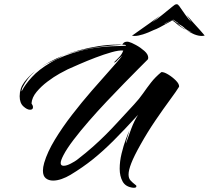

<svg xmlns="http://www.w3.org/2000/svg" viewBox="-20 -849 988 908"><path d="M610 39Q574 35 560 9.5Q546 -16 546 -51Q546 -86 555 -123Q564 -160 575 -190Q586 -220 592 -232Q582 -199 578.5 -187Q575 -175 576 -172Q587 -204 601 -241Q615 -278 633 -306Q568 -235 517.5 -184.5Q467 -134 419 -95.5Q371 -57 313 -22Q293 -10 271.5 -2.5Q250 5 231 5Q210 5 196.5 -6Q183 -17 183 -42Q183 -58 189 -79Q204 -130 239.5 -188.5Q275 -247 321 -306.5Q367 -366 414 -420Q461 -474 500 -517.5Q539 -561 559 -586Q538 -569 533 -562Q528 -555 518 -553Q531 -567 543.5 -579Q556 -591 563 -610Q543 -612 507.5 -602Q472 -592 431.5 -576.5Q391 -561 355.5 -545.5Q320 -530 300 -521Q289 -516 262 -501Q235 -486 205 -463.5Q175 -441 153 -414.5Q131 -388 129 -360Q136 -350 136 -342Q136 -330 122 -330Q108 -330 90.5 -346Q73 -362 73 -394Q73 -431 94.5 -460Q116 -489 147 -513Q126 -495 111.5 -475.5Q97 -456 87 -436Q84 -431 82.5 -422.5Q81 -414 84 -420Q98 -448 130.5 -484Q163 -520 220 -553.5Q277 -587 361 -609Q445 -631 562 -632Q576 -632 576 -634Q576 -636 570.5 -637Q565 -638 559 -637Q559 -642 565.5 -647Q572 -652 581 -652Q586 -652 589 -651Q601 -648 623 -636Q645 -624 663 -608Q681 -592 681 -576Q681 -574 680.5 -572Q680 -570 679 -568Q666 -555 636.5 -525.5Q607 -496 567.5 -455.5Q528 -415 484.5 -369Q441 -323 400.5 -276.5Q360 -230 328 -188Q296 -146 280 -115Q267 -90 267 -78Q267 -65 281 -65Q295 -65 315 -75.5Q335 -86 344 -93Q388 -127 420.5 -156Q453 -185 481.5 -213.5Q510 -242 541 -276Q572 -310 614 -355Q639 -382 657 -408Q675 -434 694.5 -459Q714 -484 743 -508Q755 -509 775 -497Q795 -485 811.5 -468.5Q828 -452 827 -439Q815 -419 784 -377Q753 -335 715.5 -280Q678 -225 645 -166Q614 -111 601 -77.5Q588 -44 588 -24Q588 -6 597 4Q606 14 619 24Q625 27 625 32Q625 40 610 39ZM280 -587Q310 -599 353.5 -611Q397 -623 444.5 -630.5Q492 -638 533 -638Q540 -638 546.5 -638Q553 -638 559 -637Q475 -633 405.5 -620Q336 -607 280 -587ZM160 -523Q210 -558 280 -587L273 -583Q248 -569 217.5 -555.5Q187 -542 160 -523ZM147 -513 148 -514H149L150 -515H151L152 -516L153 -517Q154 -518 155 -518Q155 -519 156 -519Q156 -520 156.5 -520Q157 -520 157 -520Q157 -520 158 -521L157 -520L156 -519L155 -518Q154 -518 153 -517Q153 -517 153 -517Q152 -516 152 -516Q151 -516 151 -515Q150 -515 150 -515Q150 -515 149 -514Q149 -514 148.5 -513.5Q148 -513 148 -514Q148 -513 147 -513ZM616 -679Q608 -679 604 -680Q615 -688 640 -705.5Q665 -723 693 -743Q721 -763 739 -777Q741 -779 734 -773Q727 -767 717.5 -758.5Q708 -750 700 -744Q720 -756 747 -778.5Q774 -801 793 -816L806 -826Q811 -829 815 -829Q820 -829 823 -826V-825Q825 -824 827 -821.5Q829 -819 830 -817Q841 -801 857 -778.5Q873 -756 886 -744Q880 -753 871 -766Q862 -779 864 -777Q875 -763 892.5 -743.5Q910 -724 926 -706.5Q942 -689 948 -681Q944 -680 941 -679.5Q938 -679 934 -679Q918 -679 899 -686.5Q880 -694 862 -706Q868 -703 875 -699.5Q882 -696 889 -694L865 -707Q857 -712 851 -718Q845 -724 833 -731Q827 -733 823 -737Q824 -738 824 -738.5Q824 -739 820 -742Q815 -746 809.5 -749Q804 -752 799 -756Q798 -756 798 -755.5Q798 -755 797 -755Q803 -751 809.5 -746.5Q816 -742 823 -737Q823 -734 826 -732Q834 -725 842.5 -719Q851 -713 860 -708Q849 -712 838 -720Q822 -730 815 -737Q808 -744 801 -748Q800 -748 798.5 -750Q797 -752 795 -753Q793 -752 790.5 -750.5Q788 -749 787 -748Q781 -745 766 -736.5Q751 -728 735 -719.5Q719 -711 707 -707Q680 -694 656.5 -686.5Q633 -679 616 -679ZM758 -736 794 -755 765 -741Q760 -739 759.5 -738.5Q759 -738 758 -736Z"/></svg>

Font: Smooch
Style: Regular
Weight: 400
Designer: Robert E. Leuschke
Foundry: Robert E. Leuschke
Version: Version 1.010; ttfautohint (v1.8.3)